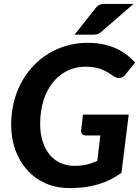

<svg xmlns="http://www.w3.org/2000/svg" viewBox="-20 -952 716 980"><path d="M359.5 -105.5Q395.5 -105.5 423.2 -112.2Q451 -119 476.5 -130.5L492 -260.5H420Q406.5 -260.5 399.5 -267.5Q392.5 -274.5 394 -286L403.5 -367H637L600 -70Q572 -49.5 542.5 -35Q513 -20.5 480.2 -10.8Q447.5 -1 411.5 3.5Q375.5 8 334.5 8Q267.5 8 212.8 -16.2Q158 -40.5 119 -83.8Q80 -127 58.5 -186Q37 -245 37 -314.5Q37 -375.5 50.5 -430.2Q64 -485 89.2 -531.5Q114.5 -578 149.8 -615.2Q185 -652.5 228.2 -678.8Q271.5 -705 322 -719.2Q372.5 -733.5 427.5 -733.5Q472.5 -733.5 509.2 -725.2Q546 -717 575.5 -703.2Q605 -689.5 628.2 -671.2Q651.5 -653 669.5 -633L622.5 -574Q611 -558 595 -554.5Q579 -551 562 -562Q546 -572.5 531.2 -581.8Q516.5 -591 499.8 -597.5Q483 -604 463 -607.8Q443 -611.5 417 -611.5Q366 -611.5 323.2 -590.5Q280.5 -569.5 249.8 -531.2Q219 -493 202 -439Q185 -385 185 -319.5Q185 -269.5 197.8 -229.8Q210.5 -190 233.2 -162.5Q256 -135 288.2 -120.2Q320.5 -105.5 359.5 -105.5ZM661.5 -932 496.5 -789Q485 -779.5 476 -777.2Q467 -775 452.5 -775H360.5L468 -910.5Q474 -918 479.5 -922.2Q485 -926.5 491 -928.8Q497 -931 504.2 -931.5Q511.5 -932 521.5 -932Z"/></svg>

Font: Lato Heavy
Style: Italic
Weight: 800
Italic angle: -7°
Designer: Lukasz Dziedzic
Foundry: tyPoland Lukasz Dziedzic
Version: Version 2.007; 2014-02-27